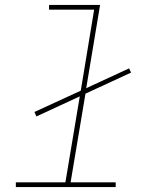

<svg xmlns="http://www.w3.org/2000/svg" viewBox="-20 -755 640 775"><path d="M44 0V-19H244L302 -366L127 -285L119 -303L306 -389L360 -716H178V-735H384L328 -399L501 -479L509 -462L325 -377L265 -19H447V0Z"/></svg>

Font: Iosevka Slab ThExObl
Style: Regular
Weight: 100
Width: 7
Italic angle: -9°
Monospace: yes
Designer: Belleve Invis
Foundry: Belleve Invis
Version: Version 11.1.1; ttfautohint (v1.8.3)